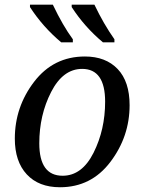

<svg xmlns="http://www.w3.org/2000/svg" viewBox="-20 -786 614 816"><path d="M340.8 -545.9Q429.2 -545.9 480 -492.7Q530.8 -439.5 530.8 -338.9Q530.8 -205.6 449.2 -97.9Q367.7 9.8 234.9 9.8Q144.5 9.8 93.8 -44.9Q43 -99.6 43 -196.8Q43 -331.5 125.2 -438.7Q207.5 -545.9 340.8 -545.9ZM246.1 -39.1Q328.6 -39.1 377.7 -137Q426.8 -234.9 426.8 -354Q426.8 -493.2 329.1 -493.2Q247.6 -493.2 197.3 -395Q147 -296.9 147 -176.8Q147 -39.1 246.1 -39.1ZM466.3 -606H417.5Q339.4 -671.4 284.7 -755.9V-766.1H381.3Q420.4 -684.1 466.3 -619.1ZM289.6 -606H240.2Q162.1 -671.4 107.4 -755.9V-766.1H204.6Q247.1 -676.8 289.6 -619.1Z"/></svg>

Font: Droid Serif
Style: Italic
Weight: 400
Italic angle: -12°
Designer: Monotype Design team
Foundry: Monotype Imaging Inc.
Version: Version 1.03